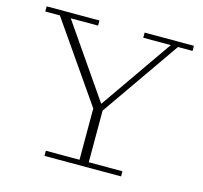

<svg xmlns="http://www.w3.org/2000/svg" viewBox="-100 -793 955 903"><g transform="rotate(15 377.5 -341.0)"><path d="M357 -272 90 -657H19V-682H276V-657H143L390 -299H381L630 -657H496V-682H736V-657H665L397 -272ZM191 0V-25H355V-300H400V-25H564V0Z"/></g></svg>

Font: Montagu Slab 144pt ExtraLight
Style: Regular
Weight: 250
Version: Version 1.000